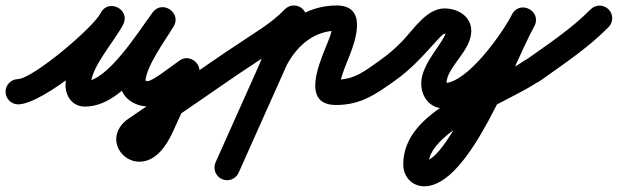

<svg xmlns="http://www.w3.org/2000/svg" viewBox="-63 -329 2201 684"><path d="M-43.2 -0.8C-42.4 24 -21.7 43.5 3.2 42.8C92.7 39.9 335.4 -160.8 376 -242.1C389.3 -268.8 376.1 -292.2 356.1 -302.3C336.2 -312.5 309.4 -309.4 295.8 -282.9C254.9 -203.6 170.4 -120.1 170.4 -26.1C170.4 14.5 195.5 50.7 239.3 50.7C374.7 50.7 479.6 -132.1 553.1 -231.2C570.1 -254.1 558.8 -278.8 539.6 -291.7C520.3 -304.6 493.2 -305.7 478.4 -281.2C436.3 -211.2 365 -118.6 365 -36C365 16.1 414.7 50 463 50C517.5 50 584.2 -9.1 628.7 -40.1C646.8 -52.7 634.8 -76.6 615.9 -92.4C597 -108.2 571.3 -115.8 562.1 -95.7C531.1 -28.1 500.1 39.6 469.1 107.3C469.1 107.3 469.1 107.2 469.2 107.1C469.2 107 469.3 106.9 469.3 106.9C464.5 117 441.8 157 434.1 157C434.1 157 434.1 157 434.1 157C434.1 157 434.2 157 434.2 157C434.2 157 434.4 157 434.3 157C433.9 157 433.3 157 433 157C432.7 157 432.6 157 433 157C433.4 157 433.8 157 434.2 157C437.9 157.3 439.4 159.2 440.5 162.7C440.7 163.6 440.9 164.5 441 165.5C441 166 441 166.5 441.1 167C441.1 166.4 441 168.1 441 168.7C440.8 169.9 440.6 171.1 440.1 172.2C439.1 174.5 444.2 169 445.3 168.2C445.3 168.2 445.3 168.2 445.3 168.2C445.3 168.2 445.2 168.3 445.2 168.3C547 99.3 648.7 30.1 749.7 -40C770.1 -54.2 775.1 -82.3 761 -102.7C746.8 -123.1 718.7 -128.1 698.3 -114C597.6 -44 496.2 25 394.8 93.7C394.8 93.7 394.7 93.8 394.7 93.8C394.7 93.8 394.7 93.8 394.7 93.8C370 110.6 351.1 136 351.1 167C351.1 210.7 389.9 247 433 247C433 247 432.7 247 432.3 247C432 247 431.7 247 431.7 247C432.5 247 433.3 247 434.1 247C491.2 247 529 191.4 550.7 145.1C550.7 145.1 550.8 145 550.8 144.9C550.9 144.8 550.9 144.7 550.9 144.7C581.9 77.1 612.9 9.4 643.9 -58.3C653.1 -78.3 645.5 -98.6 631.1 -110.6C616.7 -122.7 595.4 -126.6 577.3 -113.9C549.2 -94.4 481.3 -40 463 -40C461.1 -40 454.1 -42.1 454.3 -41.2C455.3 -38.1 455 -33.4 455 -36C455 -89.7 525 -184.1 555.6 -234.8C570.3 -259.3 560.1 -283.2 542 -295.3C523.9 -307.5 497.9 -307.7 480.9 -284.8C430.4 -216.8 320 -39.3 239.3 -39.3C238.1 -39.3 241.6 -39.2 242.7 -39C244.3 -38.6 245.9 -38.2 247.4 -37.5C253.5 -34.9 260.4 -23.1 260.4 -26.1C260.4 -89.8 344.4 -180.8 375.7 -241.6C389.4 -268.1 376 -291.6 355.9 -301.8C335.7 -312.1 308.8 -309 295.5 -282.4C270.1 -231.6 54.9 -48.9 0.4 -47.2C-24.5 -46.4 -44 -25.7 -43.2 -0.8Z M749.7 -40.1C749.7 -40.1 749.7 -40.1 749.7 -40.1C804.9 -78.4 861.6 -114.3 917.2 -152C953 -176.1 986.6 -202.1 1016.5 -233.4C1033.7 -251.3 1033.1 -279.8 1015.1 -297C997.2 -314.2 968.7 -313.5 951.5 -295.6C926 -269 897.2 -247.1 866.8 -226.5C810.8 -188.7 753.8 -152.5 698.3 -113.9C677.9 -99.7 672.9 -71.7 687.1 -51.3C701.3 -30.9 729.3 -25.9 749.7 -40.1ZM942.9 -282.8C942.9 -282.8 942.9 -282.8 942.9 -282.8C863.6 -105.3 784.3 72.1 704.9 249.6C694.8 272.3 704.9 298.9 727.6 309.1C750.3 319.2 776.9 309.1 787.1 286.4C787.1 286.4 787.1 286.4 787.1 286.4C866.4 108.9 945.7 -68.6 1025.1 -246.1C1035.2 -268.8 1025.1 -295.4 1002.4 -305.6C979.7 -315.7 953.1 -305.5 942.9 -282.8ZM942 -60.8C942 -60.8 942 -60.8 942 -60.8C961.1 -110.5 992.6 -158.1 1037.1 -188.5C1066.5 -208.5 1100.4 -219.5 1136 -219.5C1139.4 -219.5 1129.6 -222.2 1127.1 -224.5C1124.3 -227 1120.4 -235.4 1120.3 -234.6C1119.5 -210.7 1106.2 -183 1097.5 -161.1C1072.9 -99.2 1011.1 45 1134 45C1222.2 45 1274.4 7.4 1341.9 -40.2C1362.2 -54.6 1367.1 -82.6 1352.8 -102.9C1338.4 -123.2 1310.4 -128.1 1290.1 -113.8C1238.9 -77.7 1201.1 -45 1134 -45C1131.6 -45 1137.1 -43.9 1138.8 -42.8C1144 -39.4 1147.1 -35.3 1148.9 -29.4C1150 -25.9 1149.5 -36.9 1150.2 -40.5C1151.6 -47.5 1153.6 -54.4 1155.8 -61.2C1163.1 -83.8 1172.3 -105.8 1181.1 -127.8C1204.7 -187.3 1246.6 -309.5 1136 -309.5C1082.4 -309.5 1030.7 -293 986.4 -262.9C926.7 -222.1 883.8 -160 858 -93.2C849.1 -70 860.6 -44 883.8 -35C907 -26.1 933 -37.6 942 -60.8Z M1341.7 -40.1C1341.7 -40.1 1341.7 -40.1 1341.7 -40.1C1398.8 -79.9 1442.8 -128.3 1488.8 -179.5C1493.4 -184.6 1514.2 -209 1521 -209C1531.9 -209 1532.3 -203.7 1528.1 -211.1C1527.3 -212.6 1526.7 -214.2 1526.3 -215.9C1525.9 -218 1526 -220 1526 -219C1526 -184.2 1437.6 -106.5 1437.6 -32C1437.6 15.6 1468.1 57.2 1518.7 57.2C1650.4 57.2 1786 -129.1 1841 -236.5C1854.5 -262.7 1841.8 -286.2 1822.2 -296.7C1802.5 -307.2 1775.9 -304.6 1761.6 -278.8C1704.1 -174.9 1532.1 244.6 1448.8 244.6C1448.9 244.6 1449 244.6 1449 244.6C1449.2 244.6 1449.3 244.6 1449.5 244.6C1454.1 245.2 1458.6 248.6 1461.2 252.3C1462.1 253.6 1463.6 259 1463.6 256.3C1463.6 135.5 1756.9 30.5 1857.8 -40.1C1878.2 -54.4 1883.1 -82.5 1868.9 -102.8C1854.6 -123.2 1826.5 -128.1 1806.2 -113.9C1806.2 -113.9 1806.2 -113.9 1806.2 -113.9C1668 -17.1 1373.6 59.9 1373.6 256.3C1373.6 300.3 1403.9 334.6 1448.8 334.6C1611.6 334.6 1763 -95.5 1840.4 -235.2C1854.7 -261 1841.6 -284.7 1821.5 -295.4C1801.4 -306.1 1774.4 -303.8 1761 -277.5C1725.6 -208.6 1601.4 -32.8 1518.7 -32.8C1518.3 -32.8 1521.6 -32.4 1524.2 -30.8C1530.2 -26.8 1527.6 -23.5 1527.6 -32C1527.6 -89.7 1616 -147.4 1616 -219C1616 -271 1567.9 -299 1521 -299C1456 -299 1410.4 -223.8 1369.7 -182C1345.4 -156.9 1319 -133.9 1290.3 -113.9C1269.9 -99.7 1264.9 -71.6 1279.1 -51.3C1293.3 -30.9 1321.4 -25.9 1341.7 -40.1Z M1795.3 -49.6C1809.7 -29.3 1837.8 -24.6 1858.1 -39C1942.4 -98.9 2032.3 -158.5 2105.1 -232.4C2122.5 -250.2 2122.3 -278.7 2104.6 -296.1C2086.8 -313.5 2058.3 -313.3 2040.9 -295.6C2040.9 -295.6 2040.9 -295.6 2040.9 -295.6C1972 -225.5 1885.9 -169.2 1805.9 -112.3C1785.7 -97.9 1780.9 -69.9 1795.3 -49.6Z"/></svg>

Font: FRB American Cursive Guidelines Black
Style: Bold Italic
Weight: 900
Italic angle: -25°
Version: Version 2.0;Modular Font Editor K font №1